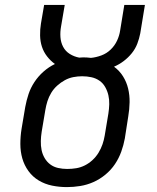

<svg xmlns="http://www.w3.org/2000/svg" viewBox="-20 -755 640 783"><path d="M253 8Q222 8 192.5 2Q163 -4 138 -19Q113 -34 96 -57.5Q79 -81 71 -109Q63 -137 63 -168Q63 -199 68 -230L83 -319Q88 -346 96.5 -371.5Q105 -397 120.5 -420.5Q136 -444 157.5 -463Q179 -482 204 -494Q186 -507 172 -525Q158 -543 151 -564.5Q144 -586 143.5 -610.5Q143 -635 147 -659L160 -735H244L229 -647Q225 -625 226.5 -603.5Q228 -582 237.5 -564Q247 -546 264.5 -535Q282 -524 303 -520Q307 -520 311 -520.5Q315 -521 320 -521Q327 -521 335 -520.5Q343 -520 351 -519Q372 -521 393.5 -529Q415 -537 431.5 -553Q448 -569 457.5 -589.5Q467 -610 470 -631L487 -735H571L552 -619Q548 -598 540 -577Q532 -556 517.5 -538Q503 -520 484.5 -506Q466 -492 445 -483Q467 -467 481.5 -444Q496 -421 502.5 -394Q509 -367 508.5 -338Q508 -309 503 -280L489 -190Q484 -163 474.5 -136.5Q465 -110 449 -86Q433 -62 410 -43Q387 -24 361 -12.5Q335 -1 307.5 3.5Q280 8 253 8ZM254 -66Q273 -66 291 -69Q309 -72 326 -80.5Q343 -89 357.5 -102.5Q372 -116 382 -132.5Q392 -149 398 -166.5Q404 -184 407 -202L422 -292Q425 -311 425.5 -330Q426 -349 422 -366.5Q418 -384 409 -400Q400 -416 385.5 -426Q371 -436 353 -440Q335 -444 315 -444Q297 -444 279 -440.5Q261 -437 244.5 -428Q228 -419 213.5 -406Q199 -393 189 -376.5Q179 -360 173.5 -342.5Q168 -325 165 -307L150 -218Q147 -199 146.5 -180Q146 -161 149.5 -143.5Q153 -126 162 -110.5Q171 -95 185 -84.5Q199 -74 217 -70Q235 -66 254 -66Z"/></svg>

Font: Iosevka Curly Slab Extended
Style: Italic
Weight: 400
Width: 7
Italic angle: -9°
Monospace: yes
Designer: Belleve Invis
Foundry: Belleve Invis
Version: Version 11.1.0; ttfautohint (v1.8.3)